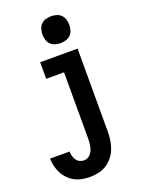

<svg xmlns="http://www.w3.org/2000/svg" viewBox="-181 -847 858 1142"><g transform="rotate(-20 248.5 -276.0)"><path d="M184 213Q160 213 135.5 208.5Q111 204 89 192.5Q67 181 49.5 163Q32 145 20.5 123Q9 101 3.5 77Q-2 53 -3 29H121Q121 43 124.5 57Q128 71 136 83Q144 95 157 101.5Q170 108 184 108Q196 108 207.5 102.5Q219 97 227 87.5Q235 78 239.5 66.5Q244 55 246.5 43Q249 31 250 19Q251 7 251 -5V-425H138V-530H375V-5Q375 22 371 49.5Q367 77 357 102.5Q347 128 329.5 150Q312 172 289 186.5Q266 201 239 207Q212 213 184 213ZM292 -595Q275 -595 258 -600Q241 -605 229 -617Q217 -629 212 -646Q207 -663 207 -680Q207 -697 212 -714Q217 -731 229 -743Q241 -755 258 -760Q275 -765 292 -765Q309 -765 326 -760Q343 -755 355 -743Q367 -731 372 -714Q377 -697 377 -680Q377 -663 372 -646Q367 -629 355 -617Q343 -605 326 -600Q309 -595 292 -595Z"/></g></svg>

Font: Iosevka Slab Extrabold
Style: Regular
Weight: 800
Monospace: yes
Designer: Belleve Invis
Foundry: Belleve Invis
Version: Version 11.1.1; ttfautohint (v1.8.3)